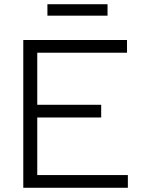

<svg xmlns="http://www.w3.org/2000/svg" viewBox="-20 -887 690 907"><path d="M90 0V-698H580V-638H156V-392H458V-332H156V-60H584V0ZM204 -813V-867H488V-813Z"/></svg>

Font: Azeret Mono Thin ExtraLight
Style: Regular
Weight: 250
Version: Version 1.002